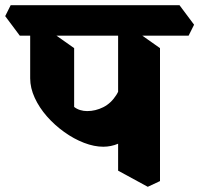

<svg xmlns="http://www.w3.org/2000/svg" viewBox="-76 -675 766 738"><path d="M321 -111Q286 -111 247 -126Q208 -141 171 -167.5Q134 -194 104.5 -227.5Q75 -261 57.5 -299Q40 -337 40 -374V-590L104 -564L209 -490V-264Q219 -256 232 -252Q245 -248 259 -248Q291 -248 321 -263Q351 -278 371.5 -310.5Q392 -343 393 -393L515 -287Q484 -204 432 -157.5Q380 -111 321 -111ZM492 43 378 -19V-590L434 -564L539 -490V21ZM0 -538 -56 -613 -35 -655H614L670 -580L649 -538Z"/></svg>

Font: Eczar
Style: Bold
Weight: 700
Designer: Vaibhav Singh
Foundry: Rosetta Type Foundry
Version: Version 2.000